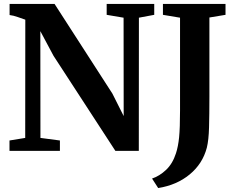

<svg xmlns="http://www.w3.org/2000/svg" viewBox="-20 -763 1198 971"><path d="M107.5 -65.5 108 -663.5Q91 -669 69.8 -676.8Q48.5 -684.5 28.5 -687V-743H256L548.5 -289.5L605.5 -176L605 -673.5L519.5 -688V-743H760V-688L682.5 -673.5L682 0H563.5L250.5 -481L184 -605.5L184.5 -65.5L283 -52.5V0H28V-52.5ZM749 140Q786.5 127.5 819.8 96.2Q853 65 870 12Q881 -21.5 885.8 -68.8Q890.5 -116 890.5 -204V-673.5L804 -688V-743H1120.5V-688L1039 -674.5V-273.5Q1039 -183.5 1037.2 -119Q1035.5 -54.5 1026 -16Q1004.5 65.5 939.2 119.2Q874 173 780 188Z"/></svg>

Font: Merriweather Text Regular
Style: Bold
Weight: 700
Designer: Eben Sorkin
Foundry: Eben Sorkin
Version: Version 2.100; ttfautohint (v1.7.19-72a1) -l 8 -r 50 -G 200 